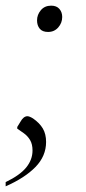

<svg xmlns="http://www.w3.org/2000/svg" viewBox="-40 -480 303 679"><path d="M130 -367Q110 -367 100.5 -378.5Q91 -390 91 -408Q91 -428 104.5 -444Q118 -460 141 -460Q160 -460 170 -448.5Q180 -437 180 -420Q180 -399 166 -383Q152 -367 130 -367ZM-20 179V164Q30 140 52.5 112.5Q75 85 75 52Q75 30 66.5 15.5Q58 1 44 -9L21 -25V-31L32 -49Q43 -69 57 -69Q64 -69 77 -61Q100 -45 111.5 -25.5Q123 -6 123 22Q123 72 85.5 110.5Q48 149 -20 179Z"/></svg>

Font: Spectral ExtraLight
Style: Italic
Weight: 275
Italic angle: -10°
Designer: Jean-Baptiste Levee
Foundry: Production Type
Version: Version 2.001